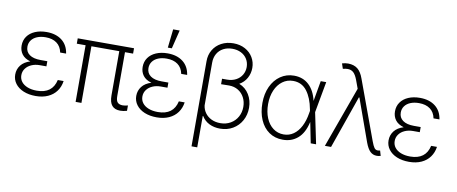

<svg xmlns="http://www.w3.org/2000/svg" viewBox="-77 -1081 3850 1617"><g transform="rotate(10 1848.0 -272.5)"><path d="M153.3 -269.5Q104 -283.7 80.8 -314.9Q57.6 -346.2 57.6 -388.7Q57.6 -433.6 81.3 -467Q105 -500.5 147.7 -518.8Q190.4 -537.1 246.1 -537.1Q326.2 -537.1 377 -498Q427.7 -459 438.5 -386.7H387.7Q377.4 -438.5 340.8 -465.3Q304.2 -492.2 246.1 -492.2Q204.1 -492.2 172.9 -479.2Q141.6 -466.3 124.5 -442.6Q107.4 -418.9 107.4 -387.7Q107.4 -344.2 140.9 -320.1Q174.3 -295.9 236.3 -295.9H293.9V-252H236.3Q197.8 -252 166.3 -238Q134.8 -224.1 116.7 -199.2Q98.6 -174.3 98.6 -142.6Q98.6 -110.8 116.9 -86.9Q135.3 -63 169.2 -49.6Q203.1 -36.1 249 -36.1Q381.8 -36.1 408.2 -155.3H458Q451.2 -106 424.1 -68.6Q397 -31.2 351.8 -10.7Q306.6 9.8 247.1 9.8Q188 9.8 142.6 -9Q97.2 -27.8 72 -61.8Q46.9 -95.7 46.9 -138.7Q46.9 -184.1 73.7 -218.8Q100.6 -253.4 153.3 -269.5Z M994.1 -484.4H924.8V-110.4Q924.8 -70.3 939.2 -55.2Q953.6 -40 983.4 -40Q1002 -40 1027.3 -46.9V-1Q997.6 7.8 969.7 7.8Q923.3 7.8 899.7 -19.5Q876 -46.9 876 -106.4V-484.4H637.7V0H587.9V-484.4H512.7V-530.3H994.1Z M1188.5 -269.5Q1139.2 -283.7 1116 -314.9Q1092.8 -346.2 1092.8 -388.7Q1092.8 -433.6 1116.5 -467Q1140.1 -500.5 1182.9 -518.8Q1225.6 -537.1 1281.2 -537.1Q1361.3 -537.1 1412.1 -498Q1462.9 -459 1473.6 -386.7H1422.9Q1412.6 -438.5 1376 -465.3Q1339.4 -492.2 1281.2 -492.2Q1239.3 -492.2 1208 -479.2Q1176.8 -466.3 1159.7 -442.6Q1142.6 -418.9 1142.6 -387.7Q1142.6 -344.2 1176 -320.1Q1209.5 -295.9 1271.5 -295.9H1329.1V-252H1271.5Q1232.9 -252 1201.4 -238Q1169.9 -224.1 1151.9 -199.2Q1133.8 -174.3 1133.8 -142.6Q1133.8 -110.8 1152.1 -86.9Q1170.4 -63 1204.3 -49.6Q1238.3 -36.1 1284.2 -36.1Q1417 -36.1 1443.4 -155.3H1493.2Q1486.3 -106 1459.2 -68.6Q1432.1 -31.2 1387 -10.7Q1341.8 9.8 1282.2 9.8Q1223.1 9.8 1177.7 -9Q1132.3 -27.8 1107.2 -61.8Q1082 -95.7 1082 -138.7Q1082 -184.1 1108.9 -218.8Q1135.7 -253.4 1188.5 -269.5ZM1291 -744.1H1346.7L1307.6 -585H1273.4Z M2003.9 -540Q2003.9 -492.7 1981.9 -452.6Q1960 -412.6 1918.9 -389.2Q1974.1 -367.2 2004.6 -317.1Q2035.2 -267.1 2035.2 -204.1Q2035.2 -144 2008.3 -95Q1981.4 -45.9 1933.3 -17.6Q1885.3 10.7 1824.2 10.7Q1772.9 10.7 1731.9 -9.3Q1690.9 -29.3 1666 -70.3L1663.1 -68.4V199.2H1614.3V-528.3Q1613.8 -582.5 1639.2 -625.5Q1664.6 -668.5 1709.7 -692.6Q1754.9 -716.8 1812.5 -716.8Q1869.1 -716.8 1912.6 -693.1Q1956.1 -669.4 1980 -628.9Q2003.9 -588.4 2003.9 -540ZM1818.4 -35.2Q1867.7 -35.2 1906 -57.6Q1944.3 -80.1 1965.3 -118.4Q1986.3 -156.7 1986.3 -203.1Q1986.3 -247.6 1967.5 -283.4Q1948.7 -319.3 1914.8 -339.8Q1880.9 -360.4 1836.9 -360.4L1768.6 -359.4V-406.2H1811.5Q1854.5 -406.2 1887.5 -423.8Q1920.4 -441.4 1938.2 -471.7Q1956.1 -502 1956.1 -539.1Q1955.6 -577.6 1937 -607.4Q1918.5 -637.2 1885.7 -653.6Q1853 -669.9 1811.5 -669.9Q1768.1 -669.9 1734.4 -652.1Q1700.7 -634.3 1681.9 -601.6Q1663.1 -568.8 1663.1 -525.4V-159.2Q1667.5 -124.5 1687.7 -96.2Q1708 -67.9 1741.7 -51.5Q1775.4 -35.2 1818.4 -35.2Z M2138.7 -264.6Q2138.7 -343.3 2167.2 -405.3Q2195.8 -467.3 2246.8 -502.2Q2297.9 -537.1 2362.3 -537.1Q2439.5 -537.1 2490 -489.5Q2540.5 -441.9 2560.1 -356L2590.8 -530.3H2637.7L2589.4 -265.1L2644.5 0H2598.6L2564 -173.8H2562.5Q2541.5 -80.1 2488 -34.2Q2434.6 11.7 2359.4 10.7Q2293 10.7 2242.9 -23.9Q2192.9 -58.6 2165.8 -121.1Q2138.7 -183.6 2138.7 -264.6ZM2360.4 -34.2Q2407.2 -34.2 2444.3 -60.3Q2481.4 -86.4 2506.1 -134Q2530.8 -181.6 2541 -246.1L2544.9 -268.1L2542 -282.2Q2524.9 -376 2481 -434.1Q2437 -492.2 2362.3 -492.2Q2311.5 -492.2 2271.7 -462.9Q2231.9 -433.6 2209.7 -381.6Q2187.5 -329.6 2187.5 -263.7Q2187.5 -197.3 2209 -145Q2230.5 -92.8 2269.8 -63.5Q2309.1 -34.2 2360.4 -34.2Z M3065.4 -88.9 2935.5 -451.2H2930.7L2772.5 0H2719.7L2908.2 -521L2881.8 -592.8Q2866.2 -634.3 2846.7 -652.6Q2827.1 -670.9 2796.9 -670.9Q2779.3 -670.9 2755.9 -665L2741.2 -709Q2766.6 -716.8 2793.9 -716.8Q2843.3 -715.8 2874.3 -691.2Q2905.3 -666.5 2924.8 -611.3L3109.4 -108.4Q3123.5 -69.8 3134.8 -54.4Q3146 -39.1 3164.1 -39.1Q3168.5 -39.1 3173.8 -40Q3179.2 -41 3184.6 -42L3197.3 2Q3179.2 6.8 3164.1 6.8Q3130.9 6.8 3107.7 -15.4Q3084.5 -37.6 3065.4 -88.9Z M3346.2 -269.5Q3296.9 -283.7 3273.7 -314.9Q3250.5 -346.2 3250.5 -388.7Q3250.5 -433.6 3274.2 -467Q3297.9 -500.5 3340.6 -518.8Q3383.3 -537.1 3439 -537.1Q3519 -537.1 3569.8 -498Q3620.6 -459 3631.3 -386.7H3580.6Q3570.3 -438.5 3533.7 -465.3Q3497.1 -492.2 3439 -492.2Q3397 -492.2 3365.7 -479.2Q3334.5 -466.3 3317.4 -442.6Q3300.3 -418.9 3300.3 -387.7Q3300.3 -344.2 3333.7 -320.1Q3367.2 -295.9 3429.2 -295.9H3486.8V-252H3429.2Q3390.6 -252 3359.1 -238Q3327.6 -224.1 3309.6 -199.2Q3291.5 -174.3 3291.5 -142.6Q3291.5 -110.8 3309.8 -86.9Q3328.1 -63 3362.1 -49.6Q3396 -36.1 3441.9 -36.1Q3574.7 -36.1 3601.1 -155.3H3650.9Q3644 -106 3616.9 -68.6Q3589.8 -31.2 3544.7 -10.7Q3499.5 9.8 3439.9 9.8Q3380.9 9.8 3335.4 -9Q3290 -27.8 3264.9 -61.8Q3239.7 -95.7 3239.7 -138.7Q3239.7 -184.1 3266.6 -218.8Q3293.5 -253.4 3346.2 -269.5Z"/></g></svg>

Font: Pretendard GOV ExtraLight
Style: Regular
Weight: 200
Designer: Base glyphs from Inter by Rasmus Andersson; Hangeul glyphs from Noto Sans CJK(Source Han Sans) by Jang Soo-young and Kan
Foundry: Kil Hyung-jin
Version: Version 1.309